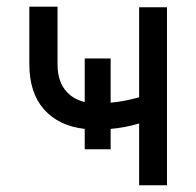

<svg xmlns="http://www.w3.org/2000/svg" viewBox="-20 -552 585 572"><path d="M309.6 -246.1Q349.6 -249.5 394.5 -262.2V-530.3H477.5V0H394.5V-184.1Q351.1 -171.4 309.6 -168V-107.4H232.4V-168Q154.8 -176.8 111.1 -226.1Q67.4 -275.4 67.4 -361.3V-532.2H151.4V-361.3Q151.4 -313.5 173.1 -285.2Q194.8 -256.8 232.4 -248V-377.9H309.6Z"/></svg>

Font: Pretendard GOV
Style: Regular
Weight: 400
Designer: Base glyphs from Inter by Rasmus Andersson; Hangeul glyphs from Noto Sans CJK(Source Han Sans) by Jang Soo-young and Kan
Foundry: Kil Hyung-jin
Version: Version 1.309